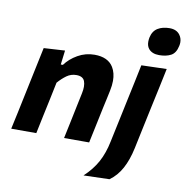

<svg xmlns="http://www.w3.org/2000/svg" viewBox="-98 -836 1094 1127"><g transform="rotate(10 449.0 -272.5)"><path d="M8.5 0Q20 -54.5 31 -104Q41.5 -154.5 54.5 -216L65 -266Q76 -319.5 88.5 -378Q101 -436.5 114 -499L240 -506.5L229.5 -421.5H242Q270 -460 316 -486.2Q362 -512.5 415.5 -512.5Q496 -512.5 528 -460Q548 -427 548 -380Q548 -352.5 541 -320Q536.5 -298.5 530.8 -271.8Q525 -245 518.5 -216Q505.5 -154 495 -104Q484.5 -53.5 473 0H323.5Q335 -53.5 345.2 -102.8Q355.5 -152 367 -208L381.5 -277Q386 -298.5 386 -316Q386 -335 380.5 -349.5Q370 -376.5 331 -376.5Q299 -376.5 273.2 -358Q247.5 -339.5 223.5 -312L202 -208.5Q190 -152 179.5 -103Q169 -53.5 158 0ZM474 196.5Q525 149 553.8 95.8Q582.5 42.5 596.5 -27.5L636.5 -216L647 -266Q662.5 -340.5 674 -393Q685 -445.5 696 -499L846.5 -503.5Q835 -448.5 823.8 -395.2Q812.5 -342 796 -266Q780 -191 767.5 -131.8Q755 -72.5 742.5 -13Q727 59.5 699.2 110.2Q671.5 161 628 192ZM788 -576Q746.5 -576 726 -600Q712 -616.5 712 -642.5Q712 -654 714.5 -667.5Q723 -707.5 751.8 -725Q780.5 -742.5 822 -742.5Q863.5 -742.5 883.5 -715.5Q898 -696 898 -671Q898 -661 895.5 -650Q886.5 -606 858.2 -591Q830 -576 788 -576Z"/></g></svg>

Font: Heraclito
Style: Bold Italic
Weight: 700
Italic angle: -12°
Designer: Kostas Bartsokas (font) & Cristiano Sobral (main changes)
Foundry: Kostas Bartsokas (font) & Cristiano Sobral (main changes)
Version: Version 1.00;July 8, 2020;FontCreator 13.0.0.2655 64-bit